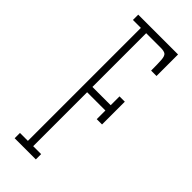

<svg xmlns="http://www.w3.org/2000/svg" viewBox="-231 -735 769 769"><g transform="rotate(45 154.0 -350.0)"><path d="M42.5 0V-30H87.5V-670H42.5V-700H268V-578H237.5Q237.5 -618.5 236 -638.2Q234.5 -658 226.8 -664Q219 -670 200 -670H117.5V-365.5H221V-415.5H251V-286.5H221V-335.5H117.5V-30H162.5V0Z"/></g></svg>

Font: Imbue Thin 10pt Thin
Style: Regular
Weight: 250
Version: Version 1.102